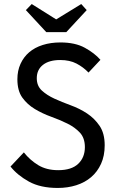

<svg xmlns="http://www.w3.org/2000/svg" viewBox="-20 -920 569 950"><path d="M266 10Q180 10 123 -21.5Q66 -53 32 -96L98 -166Q128 -128 169 -103Q210 -78 268 -78Q334 -78 367 -109.5Q400 -141 400 -192Q400 -237 375.5 -263.5Q351 -290 313.5 -308.5Q276 -327 233 -342.5Q190 -358 152.5 -380.5Q115 -403 90.5 -437Q66 -471 66 -528Q66 -570 81.5 -604Q97 -638 124.5 -661.5Q152 -685 191.5 -697.5Q231 -710 279 -710Q352 -710 400 -683.5Q448 -657 477 -624L418 -561Q392 -588 358.5 -605.5Q325 -623 278 -623Q223 -623 192.5 -599Q162 -575 162 -533Q162 -495 187 -472Q212 -449 249 -432Q286 -415 330 -399Q374 -383 411 -358.5Q448 -334 473 -297Q498 -260 498 -201Q498 -149 480 -109.5Q462 -70 431 -43.5Q400 -17 357.5 -3.5Q315 10 266 10ZM108 -870 137 -900 258 -824 382 -900 409 -870 308 -761H209Z"/></svg>

Font: Tilda Sans Medium
Style: Regular
Weight: 500
Designer: ParaType Ltd
Foundry: ParaType Ltd
Version: Version 1.009